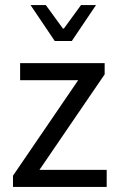

<svg xmlns="http://www.w3.org/2000/svg" viewBox="-20 -734 465 754"><path d="M31 0V-44L287 -419H59V-486H391V-442L135 -67H399V0ZM100 -714H160L227 -622H231L298 -714H357L262 -573H195Z"/></svg>

Font: RibengUni
Style: Regular
Weight: 400
Designer: (1) Dr. Andrew Glass (Senior Program Manager at Microsoft Corporation)
(2) Bivuti Chakma (Chakma Font Designer & Keyboar
Foundry: Bivuti Chakma
Version: Version 2.2022; Updated on: 03 June 2022; Friday